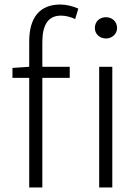

<svg xmlns="http://www.w3.org/2000/svg" viewBox="-20 -828 615 848"><path d="M109 -533 35 -528V-484H109V0H167V-484H288V-533H167V-642C167 -717 192 -759 249 -759C269 -759 290 -754 312 -744L326 -790C301 -801 273 -808 246 -808C156 -808 109 -751 109 -645ZM418 0H476V-533H418ZM448 -752C421 -752 399 -734 399 -704C399 -677 421 -658 448 -658C474 -658 497 -677 497 -704C497 -734 474 -752 448 -752Z"/></svg>

Font: Noto Sans JP Light
Style: Regular
Weight: 300
Designer: Ryoko NISHIZUKA (kana & ideographs); Paul D. Hunt (Latin, Greek & Cyrillic); Wenlong ZHANG (bopomofo); Sandoll Communica
Foundry: Adobe Systems Incorporated
Version: Version 1.004;PS 1.004;hotconv 1.0.82;makeotf.lib2.5.63406